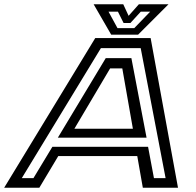

<svg xmlns="http://www.w3.org/2000/svg" viewBox="-74 -878 918 898"><path d="M-54.5 0 371.5 -700H630.5L758.5 0H594L568 -148H198.5L110 0ZM28 -45H82.5L171 -191.5H618.5L646 -45H700.5L584 -653H398ZM196.5 -234 420.5 -606H540.5L611.5 -234ZM274 -276H547.5L498 -558H441ZM446 -716 364 -858H502.5L527.5 -804L575.5 -858H714L572 -716ZM475.5 -746.5H554L628.5 -823.5H584.5L536 -770.5H504L477.5 -823.5H433.5Z"/></svg>

Font: Tourney Expanded Medium
Style: Italic
Weight: 500
Width: 7
Italic angle: -12°
Designer: Tyler Finck
Foundry: Etcetera Type Co
Version: Version 1.010; ttfautohint (v1.8.3)